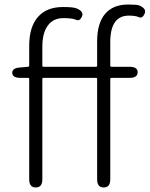

<svg xmlns="http://www.w3.org/2000/svg" viewBox="-20 -828 661 848"><path d="M138 0Q109 0 109 -36V-479Q109 -484 104 -484H71Q35 -484 34 -506Q34 -528 69 -530L103 -533Q109 -533 109 -539V-626Q109 -709 147.5 -753Q186 -797 258 -797Q304 -797 318 -791Q352 -777 342 -755Q332 -733 316 -740.5Q300 -748 260 -748Q215 -748 191 -715Q167 -682 167 -622V-538Q167 -533 172 -533H404Q409 -533 409 -538V-645Q409 -725 444 -766.5Q479 -808 546 -808Q584 -808 595 -804Q628 -790 619 -768Q609 -745 594 -752Q579 -759 549 -759Q467 -759 467 -642V-538Q467 -533 472 -533H552Q588 -533 588 -509Q588 -484 552 -484H472Q467 -484 467 -479V-36Q467 0 438 0Q409 0 409 -36V-479Q409 -484 404 -484H172Q167 -484 167 -479V-36Q167 0 138 0Z"/></svg>

Font: Resource Han Rounded KR Light
Style: Regular
Weight: 300
Designer: Cyano Hao (round all glyphs); Ryoko NISHIZUKA 西塚涼子 (kana, bopomofo & ideographs); Paul D. Hunt (Latin, Greek & Cyrillic)
Foundry: Cyano Hao
Version: 0.990